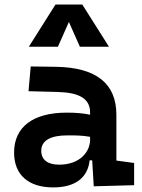

<svg xmlns="http://www.w3.org/2000/svg" viewBox="-20 -815 626 845"><path d="M392.6 4.9 570.3 0V-97.7L492.2 -108.4V-309.6C492.2 -446.3 405.3 -518.6 224.6 -521L115.2 -522.5L105.5 -413.6L234.4 -410.2C328.6 -407.7 376.5 -380.9 376.5 -320.3V-310.1C346.7 -316.4 314.5 -319.3 273.9 -319.3C126 -319.3 42 -256.8 42 -143.6C42 -45.4 105 9.8 214.4 9.8C307.1 9.8 366.2 -29.8 374.5 -109.4H385.7ZM106.9 -609.4H234.9L283.2 -718.3L331.5 -609.4H459.5L342.3 -794.9H224.1ZM376.5 -212.9V-200.2C376.5 -146.5 331.1 -90.3 240.7 -90.3C189.5 -90.3 161.6 -111.8 161.6 -151.4C161.6 -196.3 201.7 -219.2 276.9 -219.2C311 -219.2 341.3 -219.2 376.5 -212.9Z"/></svg>

Font: Cascadia Code NF SemiBold
Style: Regular
Weight: 600
Monospace: yes
Designer: Aaron Bell
Foundry: Saja Typeworks
Version: Version 2404.023